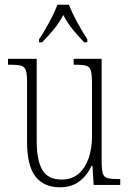

<svg xmlns="http://www.w3.org/2000/svg" viewBox="-20 -786 550 816"><path d="M234 10Q167 10 131 -35.5Q95 -81 95 -184V-439Q95 -473 89.5 -488Q84 -503 69 -507Q54 -511 23 -511H14V-536H136V-184Q136 -106 159.5 -64.5Q183 -23 242 -23Q286 -23 314.5 -48Q343 -73 357 -114.5Q371 -156 371 -205V-429Q371 -467 366.5 -484.5Q362 -502 347 -506.5Q332 -511 300 -511H293V-536H412V-101Q412 -65 417 -49Q422 -33 437 -29Q452 -25 481 -25H491V0H378L373 -81H369Q350 -40 317 -15Q284 10 234 10ZM146 -619Q159 -638 174 -664Q189 -690 202.5 -717Q216 -744 224 -766H273Q286 -732 309 -690Q332 -648 351 -619V-606H338Q309 -636 288.5 -661.5Q268 -687 249 -722Q230 -687 209 -661.5Q188 -636 159 -606H146Z"/></svg>

Font: Noto Serif Sinhala Condensed ExtraLight
Style: Regular
Weight: 200
Width: 3
Designer: Jelle Bosma - Monotype Design Team
Foundry: Monotype Imaging Inc.
Version: Version 2.007; ttfautohint (v1.8.4.7-5d5b)